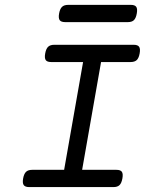

<svg xmlns="http://www.w3.org/2000/svg" viewBox="-20 -762 640 782"><path d="M201.2 -579.6Q184.6 -579.6 176 -571.5Q167.5 -563.5 164.1 -544.4Q160.6 -525.4 166.3 -517.3Q171.9 -509.3 188.5 -509.3H318.4L241.2 -70.3H111.3Q94.7 -70.3 86.2 -62.3Q77.6 -54.2 74.2 -35.2Q70.8 -16.1 76.7 -8.1Q82.5 0 99.1 0H441.9Q458.5 0 466.8 -8.1Q475.1 -16.1 478.5 -35.2Q481.9 -54.2 476.3 -62.3Q470.7 -70.3 454.1 -70.3H314.5L391.6 -509.3H511.7Q528.3 -509.3 536.9 -517.3Q545.4 -525.4 548.8 -544.4Q552.2 -563.5 546.6 -571.5Q541 -579.6 524.4 -579.6ZM257.8 -742.2Q241.2 -742.2 232.7 -734.1Q224.1 -726.1 220.7 -707Q217.3 -688 223.1 -679.9Q229 -671.9 245.6 -671.9H500.5Q517.1 -671.9 525.4 -679.9Q533.7 -688 537.1 -707Q540.5 -726.1 534.9 -734.1Q529.3 -742.2 512.7 -742.2Z"/></svg>

Font: Courier Prime Sans
Style: Regular
Weight: 300
Italic angle: -10°
Designer: Alan Dague-Greene
Foundry: Quote-Unquote Apps
Version: Version 3.23